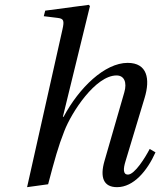

<svg xmlns="http://www.w3.org/2000/svg" viewBox="-20 -762 663 794"><path d="M92 12 179 0C206 -102 221 -157 246 -220C276 -298 375 -450 462 -450C494 -450 506 -421 494 -380L412 -96C393 -30 407 12 464 12C533 12 589 -56 623 -132L599 -146C581 -111 537 -40 509 -40C489 -40 489 -63 499 -95L578 -357C602 -436 589 -502 508 -502C413 -502 307 -399 243 -279H240L352 -737L347 -742L167 -718L161 -695L218 -688C243 -685 247 -678 238 -639Z"/></svg>

Font: Heuristica
Style: Italic
Weight: 400
Italic angle: -13°
Version: Version 1.0.1